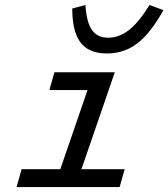

<svg xmlns="http://www.w3.org/2000/svg" viewBox="-20 -758 682 778"><path d="M359.5 -465.3H445.2L285.1 0H199.5ZM200.6 -465.3H406.2L385.7 -393H180.1ZM67.6 -72.3H485.2L464.7 0H47.1ZM418.4 -605.2Q462.8 -605.2 502.6 -636.3Q542.3 -667.5 585.9 -737.7L642.2 -716.9Q589.2 -621.9 535.6 -581.6Q482 -541.3 413.1 -541.3Q367.2 -541.3 335.9 -559.5Q304.6 -577.6 288.7 -618.2Q272.7 -658.7 272.7 -723.4L326.1 -737.7Q330.8 -667.1 352.7 -636.2Q374.6 -605.2 418.4 -605.2Z"/></svg>

Font: Intel One Mono Light
Style: Italic
Weight: 300
Italic angle: -16°
Monospace: yes
Designer: Fred Shallcrass
Foundry: Frere-Jones Type LLC
Version: Version 1.004